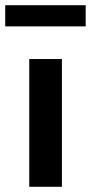

<svg xmlns="http://www.w3.org/2000/svg" viewBox="-47 -715 348 735"><path d="M65 0V-489H190V0ZM-27 -614V-695H281V-614Z"/></svg>

Font: wassup Sans
Style: Bold
Weight: 700
Version: Version 2.001